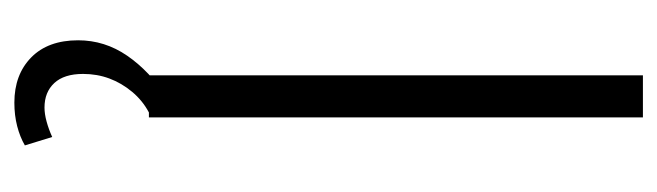

<svg xmlns="http://www.w3.org/2000/svg" viewBox="-352 -394 937 274"><g transform="rotate(90 117.0 -256.5)"><path d="M87 0V-705H147V0ZM126 192Q86 192 61.5 168Q37 144 37 101Q37 63 59 31Q81 -1 119 -26L140 0Q123 9 110.5 24Q98 39 91.5 56.5Q85 74 85 94Q85 121 98 135Q111 149 133 149Q142 149 153 146Q164 143 175 138L187 177Q175 184 159.5 188Q144 192 126 192Z"/></g></svg>

Font: Nunito Sans 10pt Condensed Light
Style: Regular
Weight: 300
Width: 3
Designer: Vernon Adams
Foundry: Vernon Adams
Version: Version 3.101;gftools[0.9.27]